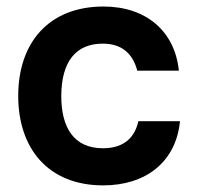

<svg xmlns="http://www.w3.org/2000/svg" viewBox="-20 -557 604 586"><path d="M294.9 8.8C424.3 8.8 517.1 -62 529.3 -187H402.3C390.1 -132.3 353 -104.5 294.4 -104.5C204.6 -104.5 167 -168.5 167 -264.2C167.5 -370.1 212.4 -423.8 293.5 -423.8C351.1 -423.8 385.3 -394 398.9 -341.3H525.9C513.7 -461.4 426.3 -537.1 295.9 -537.1C129.4 -537.1 35.6 -427.2 35.6 -264.2C35.6 -104 127 8.8 294.9 8.8Z"/></svg>

Font: Wand UI Pro Bold
Style: Regular
Weight: 700
Designer: Andreas Faust
Version: Version 1.003;FEAKit 1.0